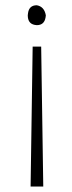

<svg xmlns="http://www.w3.org/2000/svg" viewBox="-20 -515 274 726"><path d="M95.7 190.4H143.6L135.7 -338.9H103.5ZM85 -457Q85 -425.8 111.3 -420.9Q115.2 -419.9 119.1 -419.9Q147.5 -419.9 152.3 -449.2Q153.3 -453.1 153.3 -457Q147.5 -490.2 119.1 -495.1Q89.8 -495.1 85.9 -464.8Q85 -460.9 85 -457Z"/></svg>

Font: Yaldevi Colombo ExtraLight
Style: Regular
Weight: 275
Designer: Sol Matas, Denzil Rajitha, Kosala Senevirathne and Pathum Egodawatta
Foundry: Mooniak
Version: Version 1.020 ; ttfautohint (v1.6)